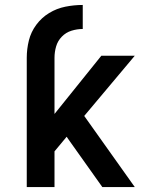

<svg xmlns="http://www.w3.org/2000/svg" viewBox="-20 -755 616 775"><path d="M88 0H200V-144L249 -203L263 -183L393 0H524L320 -287L524 -530H389L200 -295V-522Q200 -545 206.5 -567.5Q213 -590 229.5 -607Q246 -624 268.5 -631Q291 -638 314 -638V-735Q279 -735 244 -728Q209 -721 178.5 -702.5Q148 -684 126.5 -655Q105 -626 96.5 -591.5Q88 -557 88 -522Z"/></svg>

Font: Iosevka Sparkle Semibold
Style: Regular
Weight: 600
Designer: Belleve Invis
Foundry: Belleve Invis
Version: Version 4.5.0; ttfautohint (v1.8.3)